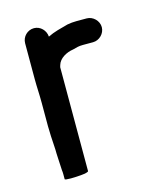

<svg xmlns="http://www.w3.org/2000/svg" viewBox="-85 -591 529 638"><g transform="rotate(-15 179.5 -272.0)"><path d="M50 -488V-365C50 -337.6 52 -312.1 52 -283V-202C52 -192 52.3 -180.7 53 -168L55 -134C55.7 -124.7 56 -115.7 56 -107C56 -94.5 59 -59.5 59 -49C59.7 -45 60 -39.8 60 -33.5V-18C60 -16 66.8 -15 80.5 -15C92.1 -15 142 -16.4 142 -24V-381C142.7 -382.3 143.3 -384.7 144 -388C150.1 -409.4 174.6 -423.5 199 -427C211.1 -430.3 219.5 -433 234 -433H269C290.6 -433 310 -452 310 -474C310 -496 290.6 -515 269 -515H234C223.3 -515 212.7 -514 202 -512C177.3 -505.3 153.7 -499.8 132 -489C130.7 -510.4 113.2 -529 91 -529C68.5 -529 50 -510.5 50 -488Z"/></g></svg>

Font: HoneyBee
Style: Bd
Weight: 700
Foundry: Cannot Into Space Fonts
Version: Version 0.89